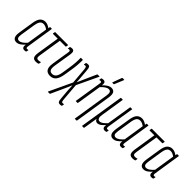

<svg xmlns="http://www.w3.org/2000/svg" viewBox="76 -1602 2699 2699"><g transform="rotate(45 1425.5 -252.0)"><path d="M97 6Q57 6 39.5 -24.5Q22 -55 32 -122L68 -351Q80 -426 110 -457Q140 -488 187 -488Q213 -488 238 -476.5Q263 -465 285 -447L276 -410Q255 -428 233 -438Q211 -448 190 -448Q169 -448 153 -439Q137 -430 126 -408Q115 -386 108 -347L73 -124Q65 -75 75 -55Q85 -35 111 -35Q137 -35 167.5 -56.5Q198 -78 228 -116L226 -76Q192 -35 160.5 -14.5Q129 6 97 6ZM257 6Q205 6 216 -66L220 -89L218 -94L270 -424L275 -439L281 -475Q283 -482 287 -482H315Q320 -482 319 -475L257 -77Q253 -55 256 -44.5Q259 -34 272 -34Q278 -34 283 -35.5Q288 -37 294 -38Q298 -39 297 -32L292 -6Q291 -1 286 2Q280 3 272.5 4.5Q265 6 257 6Z M483 6Q457 6 441 -5Q425 -16 420.5 -40.5Q416 -65 422 -105L475 -442H381Q375 -442 376 -449L381 -476Q382 -482 387 -482H637Q643 -482 642 -475L637 -449Q636 -442 631 -442H517L463 -98Q457 -61 465.5 -47.5Q474 -34 495 -34Q506 -34 517.5 -36Q529 -38 537 -41Q542 -42 542 -36L537 -7Q536 -3 531 -1Q523 2 510 4Q497 6 483 6Z M767 6Q710 6 685.5 -30.5Q661 -67 674 -148L715 -407Q719 -429 715 -438.5Q711 -448 698 -448Q693 -448 688 -447Q683 -446 677 -444Q672 -443 674 -449L678 -476Q679 -482 684 -483Q691 -485 700 -486.5Q709 -488 718 -488Q743 -488 752.5 -469.5Q762 -451 756 -408L714 -147Q705 -86 718.5 -60.5Q732 -35 769 -35Q804 -35 826.5 -62Q849 -89 859 -151L877 -264Q887 -324 891 -381Q895 -438 893 -476Q893 -482 899 -482H931Q936 -482 936 -476Q937 -439 932.5 -380.5Q928 -322 918 -263L901 -156Q887 -71 855 -32.5Q823 6 767 6Z M1148 191Q1126 191 1115.5 176Q1105 161 1102 115L1091 -12Q1090 -40 1088 -67Q1086 -94 1085 -121H1083Q1072 -93 1059.5 -66Q1047 -39 1035 -11L948 180Q946 185 942 185H908Q901 185 905 178L1064 -160L1044 -398Q1040 -431 1034.5 -439.5Q1029 -448 1019 -448Q1014 -448 1008.5 -447Q1003 -446 997 -444Q992 -443 992 -450L996 -476Q997 -481 1001 -483Q1009 -486 1017.5 -487Q1026 -488 1034 -488Q1057 -488 1066.5 -473.5Q1076 -459 1080 -410L1089 -299Q1091 -274 1093 -248.5Q1095 -223 1096 -197H1097Q1109 -223 1120 -248.5Q1131 -274 1142 -299L1222 -478Q1223 -482 1228 -482H1263Q1270 -482 1266 -475L1117 -160L1139 104Q1142 134 1147.5 142.5Q1153 151 1164 151Q1169 151 1175 149.5Q1181 148 1186 147Q1190 146 1189 152L1186 178Q1185 184 1181 186Q1173 189 1165 190Q1157 191 1148 191Z M1446 185Q1439 185 1440 178L1524 -356Q1532 -404 1523 -426Q1514 -448 1485 -448Q1459 -448 1429 -427Q1399 -406 1368 -372L1371 -411Q1401 -444 1434.5 -466Q1468 -488 1500 -488Q1543 -488 1559.5 -457.5Q1576 -427 1565 -358L1481 178Q1480 185 1473 185ZM1278 0Q1273 0 1274 -7L1337 -405Q1342 -431 1338 -439.5Q1334 -448 1321 -448Q1317 -448 1311.5 -447Q1306 -446 1301 -444Q1295 -443 1297 -449L1301 -476Q1302 -480 1303.5 -481.5Q1305 -483 1308 -484Q1315 -486 1323.5 -487Q1332 -488 1339 -488Q1365 -488 1374 -470.5Q1383 -453 1378 -418L1375 -398V-386L1315 -7Q1314 0 1309 0ZM1457 -546Q1454 -546 1453.5 -548Q1453 -550 1454 -555L1503 -688Q1505 -692 1507 -693.5Q1509 -695 1513 -695H1541Q1545 -695 1546 -693Q1547 -691 1545 -687L1489 -552Q1486 -546 1479 -546Z M1589 185Q1583 185 1584 178L1688 -475Q1689 -482 1695 -482H1725Q1731 -482 1729 -475L1674 -126Q1666 -81 1676.5 -58Q1687 -35 1713 -35Q1738 -35 1763.5 -54Q1789 -73 1817 -104L1876 -475Q1878 -482 1882 -482H1912Q1918 -482 1916 -475L1853 -77Q1849 -51 1853.5 -42.5Q1858 -34 1869 -34Q1875 -34 1879.5 -35.5Q1884 -37 1889 -38Q1894 -39 1893 -32L1889 -5Q1888 1 1881 2Q1874 4 1867.5 5Q1861 6 1855 6Q1832 6 1820.5 -9Q1809 -24 1814 -62H1813Q1786 -32 1760 -13Q1734 6 1705 6Q1687 6 1675 -5Q1663 -16 1658 -32L1624 178Q1623 185 1618 185Z M2018 6Q1978 6 1960.5 -24.5Q1943 -55 1953 -122L1989 -351Q2001 -426 2031 -457Q2061 -488 2108 -488Q2134 -488 2159 -476.5Q2184 -465 2206 -447L2197 -410Q2176 -428 2154 -438Q2132 -448 2111 -448Q2090 -448 2074 -439Q2058 -430 2047 -408Q2036 -386 2029 -347L1994 -124Q1986 -75 1996 -55Q2006 -35 2032 -35Q2058 -35 2088.5 -56.5Q2119 -78 2149 -116L2147 -76Q2113 -35 2081.5 -14.5Q2050 6 2018 6ZM2178 6Q2126 6 2137 -66L2141 -89L2139 -94L2191 -424L2196 -439L2202 -475Q2204 -482 2208 -482H2236Q2241 -482 2240 -475L2178 -77Q2174 -55 2177 -44.5Q2180 -34 2193 -34Q2199 -34 2204 -35.5Q2209 -37 2215 -38Q2219 -39 2218 -32L2213 -6Q2212 -1 2207 2Q2201 3 2193.5 4.5Q2186 6 2178 6Z M2404 6Q2378 6 2362 -5Q2346 -16 2341.5 -40.5Q2337 -65 2343 -105L2396 -442H2302Q2296 -442 2297 -449L2302 -476Q2303 -482 2308 -482H2558Q2564 -482 2563 -475L2558 -449Q2557 -442 2552 -442H2438L2384 -98Q2378 -61 2386.5 -47.5Q2395 -34 2416 -34Q2427 -34 2438.5 -36Q2450 -38 2458 -41Q2463 -42 2463 -36L2458 -7Q2457 -3 2452 -1Q2444 2 2431 4Q2418 6 2404 6Z M2623 6Q2583 6 2565.5 -24.5Q2548 -55 2558 -122L2594 -351Q2606 -426 2636 -457Q2666 -488 2713 -488Q2739 -488 2764 -476.5Q2789 -465 2811 -447L2802 -410Q2781 -428 2759 -438Q2737 -448 2716 -448Q2695 -448 2679 -439Q2663 -430 2652 -408Q2641 -386 2634 -347L2599 -124Q2591 -75 2601 -55Q2611 -35 2637 -35Q2663 -35 2693.5 -56.5Q2724 -78 2754 -116L2752 -76Q2718 -35 2686.5 -14.5Q2655 6 2623 6ZM2783 6Q2731 6 2742 -66L2746 -89L2744 -94L2796 -424L2801 -439L2807 -475Q2809 -482 2813 -482H2841Q2846 -482 2845 -475L2783 -77Q2779 -55 2782 -44.5Q2785 -34 2798 -34Q2804 -34 2809 -35.5Q2814 -37 2820 -38Q2824 -39 2823 -32L2818 -6Q2817 -1 2812 2Q2806 3 2798.5 4.5Q2791 6 2783 6Z"/></g></svg>

Font: Sofia Sans Extra Condensed Light
Style: Italic
Weight: 300
Italic angle: -9°
Version: Version 4.100